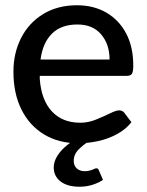

<svg xmlns="http://www.w3.org/2000/svg" viewBox="-20 -537 557 729"><path d="M277 7Q203 7 147.5 -26.5Q92 -60 61.5 -121Q31 -182 31 -265Q31 -336 60.5 -393.5Q90 -451 144.5 -484Q199 -517 272 -517Q336 -517 384 -489Q432 -461 459 -410Q486 -359 486 -288Q486 -265 481 -257Q476 -249 461 -249H131Q131 -246 131 -243Q131 -240 131 -237Q137 -157 177 -114Q217 -71 285 -71Q315 -71 344.5 -83Q374 -95 397.5 -106.5Q421 -118 432 -118Q444 -118 451 -110L479 -73Q457 -45 423 -27Q389 -9 351 -1Q313 7 277 7ZM134 -311H396Q396 -369 364 -406.5Q332 -444 274 -444Q212 -444 177 -409Q142 -374 134 -311ZM345 102Q353 102 355 109L371 146Q355 157 331.5 164.5Q308 172 282 172Q236 172 210 152Q184 132 184 99Q184 79 195 59.5Q206 40 224.5 23Q243 6 265 -7L317 0Q297 12 278.5 30.5Q260 49 260 74Q260 92 271.5 102.5Q283 113 302 113Q312 113 321 110.5Q330 108 336.5 105Q343 102 345 102Z"/></svg>

Font: Aleo Medium
Style: Regular
Weight: 500
Designer: Alessio Laiso
Foundry: Alessio Laiso
Version: Version 2.001;gftools[0.9.29]